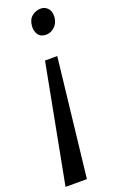

<svg xmlns="http://www.w3.org/2000/svg" viewBox="-179 -788 575 958"><g transform="rotate(-20 109.0 -309.0)"><path d="M104 130.5H-9.5L110 -497H175ZM228.5 -686Q226 -653.5 205.5 -634.8Q185 -616 161 -616Q131.5 -616 118.5 -635Q105.5 -654 107.5 -680Q110 -714.5 130.8 -731.2Q151.5 -748 178 -748Q200.5 -748 215.2 -731.5Q230 -715 228.5 -686Z"/></g></svg>

Font: Merriweather 24pt SemiCondensed
Style: Italic
Weight: 400
Width: 4
Italic angle: -7.8°
Designer: Eben Sorkin
Foundry: Eben Sorkin
Version: Version 2.101